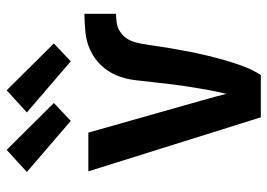

<svg xmlns="http://www.w3.org/2000/svg" viewBox="-136 -686 821 590"><g transform="rotate(-90 275.0 -390.5)"><path d="M340 0H210L44 -530H163L263 -177Q268 -159 273 -141Q278 -123 282 -106Q289 -133 294 -161.5Q299 -190 303.5 -218Q308 -246 311.5 -274.5Q315 -303 318 -331.5Q321 -360 324.5 -388.5Q328 -417 339 -443.5Q350 -470 370 -491Q390 -512 416 -524Q442 -536 471 -539Q500 -542 528 -542V-445Q515 -445 501.5 -443Q488 -441 476.5 -434.5Q465 -428 456.5 -417.5Q448 -407 443.5 -394.5Q439 -382 436.5 -368.5Q434 -355 432 -342V-341Q428 -312 423 -282.5Q418 -253 412.5 -224Q407 -195 400 -166Q393 -137 385 -109Q377 -81 366.5 -53Q356 -25 340 0ZM382 -584 225 -719 293 -781 437 -636ZM199 -584 42 -719 110 -781 254 -636Z"/></g></svg>

Font: Lode
Style: Bold
Weight: 700
Monospace: yes
Designer: Belleve Invis
Foundry: Belleve Invis
Version: Version 29.2.0; ttfautohint (v1.8.3)